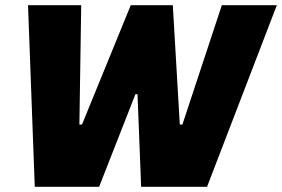

<svg xmlns="http://www.w3.org/2000/svg" viewBox="-20 -720 1087 740"><path d="M114 0H362L502 -357H510L524 0H778L1047 -700H835L683 -240H673L646 -700H484L296 -240H286L293 -700H88Z"/></svg>

Font: Fixel Display 20240404 Black
Style: Italic
Weight: 900
Italic angle: -10°
Designer: AlfaBravo + MacPaw
Foundry: Kyrylo Tkachov, Marchela Mozhyna, Serhii Makarenko, Maria Weinstein, Zakhar Kryvoshyya
Version: Version 1.211;Glyphs 3.2 (3225)